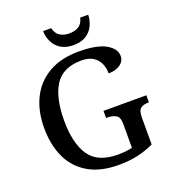

<svg xmlns="http://www.w3.org/2000/svg" viewBox="-162 -1038 1055 1171"><g transform="rotate(-20 366.0 -452.5)"><path d="M408 10Q290 10 211.5 -36Q133 -82 94.5 -164.5Q56 -247 56 -358Q56 -466 96.5 -548.5Q137 -631 217 -677.5Q297 -724 414 -724Q530 -724 587.5 -691.5Q645 -659 645 -611Q645 -578 616 -557Q587 -536 540 -536Q540 -570 527 -600Q514 -630 485.5 -648.5Q457 -667 410 -667Q289 -667 237.5 -586.5Q186 -506 186 -358Q186 -210 240 -130.5Q294 -51 424 -51Q450 -51 474 -53.5Q498 -56 518 -61V-217Q518 -260 495.5 -273Q473 -286 439 -286H432V-332H710V-286H703Q674 -286 656 -272.5Q638 -259 638 -213V-39Q585 -14 529.5 -2Q474 10 408 10ZM399 -771Q350 -771 317.5 -791Q285 -811 269 -844.5Q253 -878 252 -915H305Q313 -879 337.5 -863Q362 -847 399 -847Q436 -847 460.5 -863Q485 -879 493 -915H545Q544 -878 528 -844.5Q512 -811 480 -791Q448 -771 399 -771Z"/></g></svg>

Font: Noto Serif Khojki Medium
Style: Regular
Weight: 500
Version: Version 2.003